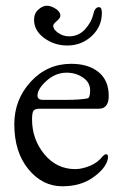

<svg xmlns="http://www.w3.org/2000/svg" viewBox="-20 -637 430 671"><path d="M221 -510Q255 -510 277.5 -535Q300 -560 306 -587Q311 -612 326 -612Q336 -612 336 -592Q336 -544 300.5 -511Q265 -478 215 -478Q170 -478 134.5 -504Q99 -530 99 -568Q99 -590 114 -603.5Q129 -617 144 -617Q158 -617 174.5 -606.5Q191 -596 191 -582Q191 -574 178.5 -563.5Q166 -553 166 -547Q166 -534 183.5 -522Q201 -510 221 -510ZM213 -383Q174 -383 142.5 -354.5Q111 -326 111 -303Q111 -288 130 -288H212Q259 -288 285 -293Q295 -294 295 -321Q295 -349 270 -366Q245 -383 213 -383ZM229 -414Q289 -414 324.5 -385Q360 -356 360 -302Q360 -257 325 -257H117Q103 -257 97.5 -250.5Q92 -244 92 -220Q92 -150 135 -98Q178 -46 243 -46Q266 -46 293.5 -57Q321 -68 339 -91Q346 -98 350 -98Q361 -98 356 -78Q347 -46 304 -16Q261 14 198 14Q128 14 79 -46Q30 -106 30 -203Q30 -289 87.5 -351.5Q145 -414 229 -414Z"/></svg>

Font: EB Garamond SC 12
Style: Regular
Weight: 400
Version: Version 0.016 ; ttfautohint (v0.97) -l 8 -r 50 -G 200 -x 0 -